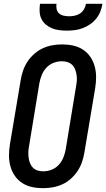

<svg xmlns="http://www.w3.org/2000/svg" viewBox="-20 -975 555 1003"><path d="M205 8Q175 8 147 2Q119 -4 96 -19Q73 -34 57.5 -56.5Q42 -79 34.5 -106Q27 -133 27 -162.5Q27 -192 32 -222L88 -556Q92 -581 100.5 -606Q109 -631 123.5 -653Q138 -675 159 -693.5Q180 -712 204 -723Q228 -734 253.5 -738.5Q279 -743 304 -743Q334 -743 362 -737Q390 -731 413 -716Q436 -701 451.5 -678.5Q467 -656 474.5 -629Q482 -602 482 -572.5Q482 -543 477 -513L421 -179Q417 -154 408.5 -129Q400 -104 385.5 -82Q371 -60 350.5 -41.5Q330 -23 305.5 -12Q281 -1 255.5 3.5Q230 8 205 8ZM205 -80Q227 -80 248.5 -88Q270 -96 286 -113Q302 -130 310.5 -151Q319 -172 323 -193L378 -528Q381 -543 381.5 -558Q382 -573 379.5 -587Q377 -601 372 -614Q367 -627 357 -636.5Q347 -646 333 -650.5Q319 -655 304 -655Q282 -655 260.5 -647Q239 -639 223 -622Q207 -605 198.5 -584Q190 -563 186 -542L131 -207Q128 -192 128 -177Q128 -162 130 -148Q132 -134 137.5 -121Q143 -108 152.5 -98.5Q162 -89 176 -84.5Q190 -80 205 -80ZM329 -815Q309 -815 289 -817.5Q269 -820 251 -827.5Q233 -835 218.5 -847.5Q204 -860 196 -877Q188 -894 187 -914.5Q186 -935 189 -955H275Q273 -941 276 -927Q279 -913 289 -904.5Q299 -896 313 -893Q327 -890 341 -890Q355 -890 370 -893Q385 -896 398 -904.5Q411 -913 419 -927Q427 -941 429 -955H515Q512 -935 504 -914.5Q496 -894 482 -877Q468 -860 449.5 -847.5Q431 -835 411 -827.5Q391 -820 370 -817.5Q349 -815 329 -815Z"/></svg>

Font: Iosevka Semibold Oblique
Style: Regular
Weight: 600
Italic angle: -9°
Monospace: yes
Designer: Belleve Invis
Foundry: Belleve Invis
Version: Version 32.5.0; ttfautohint (v1.8.4)